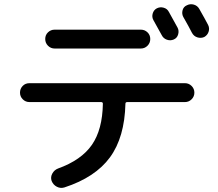

<svg xmlns="http://www.w3.org/2000/svg" viewBox="-20 -856 1040 914"><path d="M726.6 -816.4Q742.2 -824.2 759.3 -819.3Q776.4 -814.5 784.2 -798.8Q819.3 -735.4 825.2 -724.6Q833 -710 828.1 -692.4Q823.2 -674.8 807.1 -668Q791 -661.1 774.4 -667Q757.8 -672.9 750 -688.5Q715.8 -750 710 -760.7Q702.1 -775.4 707 -792Q711.9 -808.6 726.6 -816.4ZM928.7 -813.5Q957 -763.7 970.7 -737.3Q978.5 -721.7 973.1 -705.1Q967.8 -688.5 952.1 -679.7Q936.5 -672.9 919.4 -678.2Q902.3 -683.6 893.6 -700.2Q880.9 -725.6 852.5 -775.4Q844.7 -790 849.1 -807.1Q853.5 -824.2 870.1 -831.1Q885.7 -838.9 902.8 -834Q919.9 -829.1 928.7 -813.5ZM240.2 -714.8H650.4Q668.9 -714.8 682.1 -702.1Q695.3 -689.5 695.3 -670.4Q695.3 -651.4 682.1 -638.2Q668.9 -625 650.4 -625H240.2Q221.7 -625 208.5 -638.2Q195.3 -651.4 195.3 -670.4Q195.3 -689.5 208.5 -702.1Q221.7 -714.8 240.2 -714.8ZM120.1 -370.1Q101.6 -370.1 88.4 -383.3Q75.2 -396.5 75.2 -415Q75.2 -433.6 87.9 -446.8Q100.6 -460 120.1 -460H860.4Q878.9 -460 892.1 -446.8Q905.3 -433.6 905.3 -415Q905.3 -396.5 892.1 -383.3Q878.9 -370.1 860.4 -370.1H585.9Q577.1 -370.1 577.1 -362.3Q573.2 -202.1 503.4 -106.9Q433.6 -11.7 287.1 36.1Q268.6 42 251 33.2Q233.4 24.4 225.6 4.9Q219.7 -12.7 229 -29.8Q238.3 -46.9 255.9 -53.7Q367.2 -93.8 417.5 -166.5Q467.8 -239.3 469.7 -362.3Q469.7 -370.1 460.9 -370.1Z"/></svg>

Font: Rounded Mgen+ 2m medium
Style: Regular
Weight: 500
Designer: [Source Han Sans]
Ryoko NISHIZUKA  (kana & ideographs); Paul D. Hunt (Latin, Greek & Cyrillic); Wenlong ZHANG  (bopomofo
Version: Version 1.059.20150602